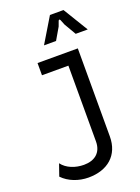

<svg xmlns="http://www.w3.org/2000/svg" viewBox="-174 -1007 796 1093"><g transform="rotate(-20 224.5 -460.5)"><path d="M166 12C281 12 359 -52 359 -167V-700H115V-626H275V-167C275 -99 231 -65 166 -65C115 -65 63 -84 35 -122L10 -50C48 -10 107 12 166 12ZM184 -782H257L299 -854L310 -884C313 -892 319 -892 322 -884L334 -854L376 -782H449L357 -933H275Z"/></g></svg>

Font: Finlandica
Style: Regular
Weight: 400
Designer: Niklas Ekholm, Juho Hiilivirta, Jaakko Suomalainen
Foundry: Helsinki Type Studio
Version: Version 2.000;Glyphs 3.2 (3202)